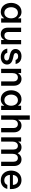

<svg xmlns="http://www.w3.org/2000/svg" viewBox="2122 -2922 810 5095"><g transform="rotate(90 2527.5 -375.0)"><path d="M295 -540C135 -540 57 -401 57 -265C57 -129 135 10 295 10C395 10 442 -48 461 -79H467V0H581V-530H467V-451H461C442 -481 395 -540 295 -540ZM320 -445C418 -445 467 -355 467 -265C467 -175 418 -85 320 -85C221 -85 172 -175 172 -265C172 -355 221 -445 320 -445Z M885 10C979 10 1020 -46 1036 -76H1042V0H1156V-530H1042V-236C1042 -162 1009 -86 924 -86C865 -86 829 -124 829 -187V-530H715V-173C715 -62 778 10 885 10Z M1492 10C1620 10 1693 -64 1693 -156C1693 -248 1624 -293 1530 -314L1459 -330C1417 -339 1388 -357 1388 -388C1388 -419 1413 -451 1473 -451C1561 -451 1571 -383 1571 -383H1678C1678 -383 1663 -540 1473 -540C1356 -540 1281 -473 1281 -381C1281 -288 1357 -249 1441 -230L1513 -214C1560 -204 1586 -185 1586 -150C1586 -113 1556 -81 1495 -81C1392 -81 1382 -163 1382 -163H1271C1271 -163 1284 10 1492 10Z M1920 0V-301C1920 -374 1954 -444 2036 -444C2106 -444 2141 -393 2141 -330V0H2255V-342C2255 -450 2193 -540 2075 -540C1981 -540 1940 -480 1926 -453H1920V-530H1806V0Z M2614 -540C2454 -540 2376 -401 2376 -265C2376 -129 2454 10 2614 10C2714 10 2761 -48 2780 -79H2786V0H2900V-530H2786V-451H2780C2761 -481 2714 -540 2614 -540ZM2639 -445C2737 -445 2786 -355 2786 -265C2786 -175 2737 -85 2639 -85C2540 -85 2491 -175 2491 -265C2491 -355 2540 -445 2639 -445Z M3157 0V-301C3157 -374 3191 -444 3273 -444C3343 -444 3378 -393 3378 -330V0H3492V-342C3492 -450 3430 -540 3312 -540C3218 -540 3177 -480 3163 -453H3157V-760H3043V0Z M3738 0V-302C3738 -367 3768 -444 3849 -444C3915 -444 3948 -395 3948 -326V0H4062V-302C4062 -368 4092 -444 4173 -444C4238 -444 4272 -396 4272 -326V0H4386V-342C4386 -454 4326 -540 4213 -540C4125 -540 4074 -492 4046 -438H4044C4019 -499 3967 -540 3888 -540C3801 -540 3760 -488 3742 -455H3738V-530H3624V0Z M4765 10C4963 10 4993 -164 4993 -164H4887C4887 -164 4864 -83 4765 -83C4678 -83 4627 -150 4622 -232H4998V-263C4998 -445 4899 -540 4760 -540C4586 -540 4507 -399 4507 -265C4507 -129 4587 10 4765 10ZM4623 -312C4631 -396 4684 -448 4759 -448C4825 -448 4883 -406 4888 -312Z"/></g></svg>

Font: Be Vietnam Pro Medium
Style: Regular
Weight: 500
Designer: Lam Bao, Tony Le, Vietanh Nguyen
Foundry: Yellow Type Foundry
Version: Version 1.002